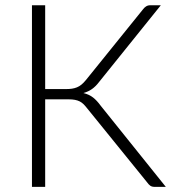

<svg xmlns="http://www.w3.org/2000/svg" viewBox="-20 -728 680 748"><path d="M156 -381H237.5Q250 -381 260.2 -382.5Q270.5 -384 279.8 -387.8Q289 -391.5 297.5 -398.5Q306 -405.5 315 -416.5L537 -691.5Q542 -698.5 549 -703Q556 -707.5 565 -707.5H606.5L365.5 -408Q352.5 -391 338.2 -381Q324 -371 305 -365.5Q327.5 -360 342.5 -348.2Q357.5 -336.5 372 -316.5L626 0H582Q572 0 565.5 -4.5Q559 -9 552 -19L319.5 -306Q312.5 -315 305.8 -321.8Q299 -328.5 290.8 -332.8Q282.5 -337 272 -339Q261.5 -341 247.5 -341H156V0H104.5V-707.5H156Z"/></svg>

Font: Lato Light
Style: Regular
Weight: 300
Designer: Lukasz Dziedzic
Foundry: tyPoland Lukasz Dziedzic
Version: Version 2.007; 2014-02-27